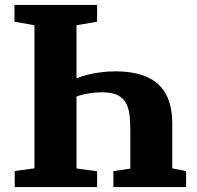

<svg xmlns="http://www.w3.org/2000/svg" viewBox="-20 -763 802 783"><path d="M287 -441.5Q310.5 -451.5 337.2 -458.2Q364 -465 393 -468.5Q422 -472 451 -472Q498 -472 535.2 -463.5Q572.5 -455 600.2 -438.2Q628 -421.5 646.2 -396Q664.5 -370.5 673.5 -336Q682.5 -301.5 682.5 -258.5V-76.5L739 -65V0H442.5V-65L511.5 -75.5V-224.5Q511.5 -256 509.2 -284.8Q507 -313.5 496.8 -336.8Q486.5 -360 463 -373.2Q439.5 -386.5 396.5 -386.5Q366 -386.5 334.5 -380.8Q303 -375 287 -366.5ZM120.5 -76.5V-660L39 -674.5V-743H376V-674.5L292 -660V-76L376 -64.5V0H40V-65.5Z"/></svg>

Font: Merriweather 20pt Black
Style: Regular
Weight: 900
Version: Version 2.100